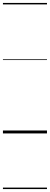

<svg xmlns="http://www.w3.org/2000/svg" viewBox="-20 -909 340 1308"><path d="M0 369H300V379H0ZM0 -20H300V0H0ZM0 -505H300V-500H0ZM0 -889H300V-879H0Z"/></svg>

Font: Playwrite HR Guides
Style: Regular
Weight: 400
Designer: Veronika Burian, José Scaglione
Foundry: TypeTogether
Version: Version 1.003